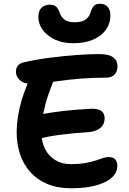

<svg xmlns="http://www.w3.org/2000/svg" viewBox="-20 -999 691 1026"><path d="M359 7Q287 7 232.5 -16Q178 -39 141.5 -80Q105 -121 87 -175.5Q69 -230 69 -293Q69 -331 75.5 -373.5Q82 -416 94.5 -459Q107 -502 123 -541Q137 -578 161.5 -600Q186 -622 218 -622Q236 -622 248 -616Q260 -610 265 -597.5Q270 -585 265 -566Q253 -535 238 -492Q223 -449 212.5 -398Q202 -347 201 -293Q201 -243 220 -204.5Q239 -166 274.5 -144Q310 -122 358 -122Q404 -122 436.5 -128Q469 -134 492 -141.5Q515 -149 531 -154.5Q547 -160 559 -160Q584 -160 595.5 -147.5Q607 -135 607 -112Q607 -78 578.5 -51Q550 -24 494.5 -8.5Q439 7 359 7ZM183 -257Q161 -252 148 -260Q135 -268 130 -284Q125 -300 125 -318Q125 -342 143 -360.5Q161 -379 191 -386Q219 -392 251 -397Q283 -402 318.5 -406Q354 -410 392 -413Q430 -416 469 -418Q508 -418 523.5 -404.5Q539 -391 539 -369Q539 -332 514 -313.5Q489 -295 452 -293Q410 -290 371.5 -286.5Q333 -283 299.5 -278.5Q266 -274 237 -268.5Q208 -263 183 -257ZM154 -550Q110 -550 87.5 -569.5Q65 -589 65 -616Q65 -631 73 -645Q81 -659 107 -666Q172 -681 246.5 -690.5Q321 -700 390 -705Q459 -710 508 -710Q562 -710 585 -692.5Q608 -675 608 -644Q608 -619 593 -601.5Q578 -584 546 -584Q474 -584 412.5 -579Q351 -574 301.5 -567Q252 -560 214.5 -555Q177 -550 154 -550ZM371 -768Q315 -768 273.5 -787.5Q232 -807 208.5 -839Q185 -871 185 -908Q185 -942 202.5 -958Q220 -974 247 -974Q267 -974 279 -964Q291 -954 299 -931Q307 -907 326 -893.5Q345 -880 378 -880Q415 -880 435 -893Q455 -906 463 -930Q471 -956 482 -967.5Q493 -979 513 -979Q541 -979 555.5 -962.5Q570 -946 570 -915Q570 -875 547 -841.5Q524 -808 479.5 -788Q435 -768 371 -768Z"/></svg>

Font: Shantell Sans SemiBold
Style: Regular
Weight: 600
Designer: Stephen Nixon, Anya Danilova, Shantell Martin
Foundry: Arrow Type
Version: Version 1.011;[c5ecc13dd]